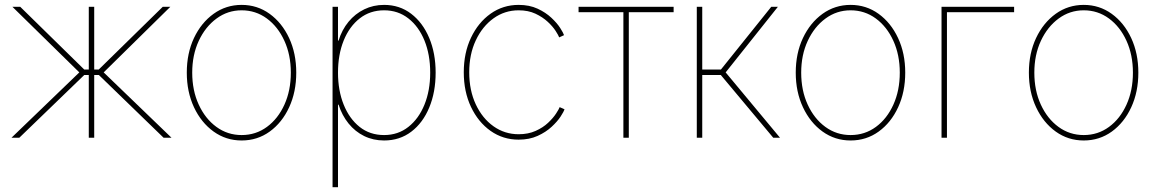

<svg xmlns="http://www.w3.org/2000/svg" viewBox="-20 -569 4780 793"><path d="M27.3 0 307.6 -270 31.2 -541H63.5L328.1 -281.7H346.7V-541H369.1V-281.7H387.7L652.3 -541H683.6L408.2 -270L688.5 0H655.8L388.2 -259.3H369.1V0H346.7V-259.3H328.1L59.6 0Z M978 11.2Q913.6 11.2 862.3 -25.6Q811 -62.5 781.2 -126Q751.5 -189.5 751.5 -269Q751.5 -349.1 781.2 -412.1Q811 -475.1 862.3 -512Q913.6 -548.8 978 -548.8Q1042.5 -548.8 1093.5 -512Q1144.5 -475.1 1174.1 -411.9Q1203.6 -348.6 1203.6 -269Q1203.6 -189.5 1174.3 -126Q1145 -62.5 1094 -25.6Q1043 11.2 978 11.2ZM978 -11.2Q1036.6 -11.2 1082.5 -44.9Q1128.4 -78.6 1154.8 -137Q1181.2 -195.3 1181.2 -269Q1181.2 -342.3 1154.5 -400.6Q1127.9 -459 1082 -492.7Q1036.1 -526.4 978 -526.4Q920.4 -526.4 874.3 -492.4Q828.1 -458.5 801 -400.4Q773.9 -342.3 773.9 -269Q773.9 -195.3 800.8 -137Q827.6 -78.6 873.8 -44.9Q919.9 -11.2 978 -11.2Z M1353.5 204.1V-541H1376V-401.4H1378.4Q1392.1 -445.8 1419.4 -479Q1446.8 -512.2 1484.4 -530.5Q1522 -548.8 1566.4 -548.8Q1630.4 -548.8 1678.2 -512.2Q1726.1 -475.6 1752.7 -412.4Q1779.3 -349.1 1779.3 -269Q1779.3 -188.5 1752.9 -125Q1726.6 -61.5 1678.7 -25.1Q1630.9 11.2 1566.4 11.2Q1521.5 11.2 1484.1 -7.1Q1446.8 -25.4 1419.7 -58.8Q1392.6 -92.3 1378.4 -136.7H1376V204.1ZM1566.4 -11.2Q1624 -11.2 1666.7 -44.9Q1709.5 -78.6 1733.2 -137Q1756.8 -195.3 1756.8 -269Q1756.8 -343.3 1733.2 -401.4Q1709.5 -459.5 1666.7 -492.9Q1624 -526.4 1566.4 -526.4Q1508.3 -526.4 1465.6 -492.9Q1422.9 -459.5 1399.4 -401.4Q1376 -343.3 1376 -269Q1376 -195.3 1399.4 -137Q1422.9 -78.6 1465.3 -44.9Q1507.8 -11.2 1566.4 -11.2Z M2122.1 7.8Q2057.6 7.8 2006.3 -28.3Q1955.1 -64.5 1925.3 -127.4Q1895.5 -190.4 1895.5 -270.5Q1895.5 -350.6 1925.3 -413.3Q1955.1 -476.1 2006.3 -512.5Q2057.6 -548.8 2122.1 -548.8Q2166.5 -548.8 2200.2 -533.2Q2233.9 -517.6 2257.3 -495.6Q2280.8 -473.6 2293.7 -453.4Q2306.6 -433.1 2309.6 -423.8L2289.6 -414.6Q2286.6 -422.9 2274.9 -441.2Q2263.2 -459.5 2242.2 -479Q2221.2 -498.5 2191.4 -512.5Q2161.6 -526.4 2122.1 -526.4Q2064.5 -526.4 2018.3 -493.2Q1972.2 -460 1945.1 -402.3Q1918 -344.7 1918 -270.5Q1918 -195.8 1945.1 -137.9Q1972.2 -80.1 2018.3 -47.4Q2064.5 -14.6 2122.1 -14.6Q2161.6 -14.6 2192.1 -28.3Q2222.7 -42 2243.7 -61.8Q2264.6 -81.5 2276.6 -99.9Q2288.6 -118.2 2291.5 -126.5L2311.5 -117.7Q2308.6 -107.9 2295.4 -87.6Q2282.2 -67.4 2258.5 -45.4Q2234.9 -23.4 2200.7 -7.8Q2166.5 7.8 2122.1 7.8Z M2554.7 0V-518.6H2369.6V-541H2762.2V-518.6H2577.1V0Z M2857.9 0V-541H2880.4V-281.7H2957.5L3165.5 -541H3192.9L2977.1 -270L3201.7 0H3173.8L2957 -259.3H2880.4V0Z M3493.2 11.2Q3428.7 11.2 3377.4 -25.6Q3326.2 -62.5 3296.4 -126Q3266.6 -189.5 3266.6 -269Q3266.6 -349.1 3296.4 -412.1Q3326.2 -475.1 3377.4 -512Q3428.7 -548.8 3493.2 -548.8Q3557.6 -548.8 3608.6 -512Q3659.7 -475.1 3689.2 -411.9Q3718.8 -348.6 3718.8 -269Q3718.8 -189.5 3689.5 -126Q3660.2 -62.5 3609.1 -25.6Q3558.1 11.2 3493.2 11.2ZM3493.2 -11.2Q3551.8 -11.2 3597.7 -44.9Q3643.6 -78.6 3669.9 -137Q3696.3 -195.3 3696.3 -269Q3696.3 -342.3 3669.7 -400.6Q3643.1 -459 3597.2 -492.7Q3551.3 -526.4 3493.2 -526.4Q3435.5 -526.4 3389.4 -492.4Q3343.3 -458.5 3316.2 -400.4Q3289.1 -342.3 3289.1 -269Q3289.1 -195.3 3315.9 -137Q3342.8 -78.6 3388.9 -44.9Q3435.1 -11.2 3493.2 -11.2Z M4168.5 -541V-518.6H3891.1V0H3868.7V-541Z M4456.1 11.2Q4391.6 11.2 4340.3 -25.6Q4289.1 -62.5 4259.3 -126Q4229.5 -189.5 4229.5 -269Q4229.5 -349.1 4259.3 -412.1Q4289.1 -475.1 4340.3 -512Q4391.6 -548.8 4456.1 -548.8Q4520.5 -548.8 4571.5 -512Q4622.6 -475.1 4652.1 -411.9Q4681.6 -348.6 4681.6 -269Q4681.6 -189.5 4652.3 -126Q4623 -62.5 4572 -25.6Q4521 11.2 4456.1 11.2ZM4456.1 -11.2Q4514.6 -11.2 4560.5 -44.9Q4606.4 -78.6 4632.8 -137Q4659.2 -195.3 4659.2 -269Q4659.2 -342.3 4632.6 -400.6Q4606 -459 4560.1 -492.7Q4514.2 -526.4 4456.1 -526.4Q4398.4 -526.4 4352.3 -492.4Q4306.2 -458.5 4279.1 -400.4Q4252 -342.3 4252 -269Q4252 -195.3 4278.8 -137Q4305.7 -78.6 4351.8 -44.9Q4397.9 -11.2 4456.1 -11.2Z"/></svg>

Font: Inter 17pt Thin
Style: Regular
Weight: 250
Version: Version 4.001;git-66647c0bb